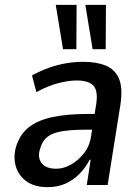

<svg xmlns="http://www.w3.org/2000/svg" viewBox="-20 -763 578 792"><path d="M176 9Q123 9 90 -14.5Q57 -38 45.5 -76Q34 -114 46 -157Q61 -207 97 -236.5Q133 -266 194 -279.5Q255 -293 344 -293H387L378 -228H336Q278 -228 238.5 -222Q199 -216 176.5 -199Q154 -182 145 -148Q134 -113 152 -90Q170 -67 212 -67Q243 -67 273.5 -84.5Q304 -102 327.5 -132.5Q351 -163 356 -204L377 -334Q385 -389 365 -410Q345 -431 296 -431Q264 -431 222 -420.5Q180 -410 130 -383L112 -452Q149 -472 185 -484.5Q221 -497 255.5 -502.5Q290 -508 323 -508Q378 -508 416 -492.5Q454 -477 470.5 -439Q487 -401 477 -333L424 0H338L354 -104H350Q332 -70 306.5 -44.5Q281 -19 249 -5Q217 9 176 9ZM362 -560 332 -743H417L416 -560ZM240 -560 210 -743H296L295 -560Z"/></svg>

Font: Nunito Sans 7pt Condensed SemiBold
Style: Italic
Weight: 600
Width: 3
Italic angle: -9°
Designer: Vernon Adams
Foundry: Vernon Adams
Version: Version 3.101;gftools[0.9.27]